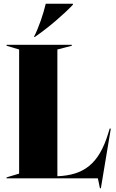

<svg xmlns="http://www.w3.org/2000/svg" viewBox="-20 -951 616 1024"><path d="M513 53H518L571 -265H565L557 -239C507 -76 427 -17 286 -11V-687L363 -707V-712H15V-707L82 -687V-25L15 -5V0H502ZM161 -754H166C240 -805 322 -876 369 -926V-931H224C211 -876 187 -805 161 -754Z"/></svg>

Font: Nyght Serif Dark
Style: Regular
Weight: 800
Designer: Maksym Kobuzan
Version: Version 0.410;Glyphs 3.1.2 (3151)